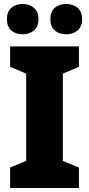

<svg xmlns="http://www.w3.org/2000/svg" viewBox="-20 -948 448 968"><path d="M378 0H31V-103L112 -137V-577L31 -611V-714H378V-611L297 -577V-137L378 -103ZM15 -851Q15 -890 37.5 -909Q60 -928 94 -928Q128 -928 151 -908.5Q174 -889 174 -851Q174 -814 151 -794.5Q128 -775 94 -775Q60 -775 37.5 -794Q15 -813 15 -851ZM234 -851Q234 -890 256.5 -909Q279 -928 314 -928Q348 -928 371 -908.5Q394 -889 394 -851Q394 -814 371 -794.5Q348 -775 314 -775Q279 -775 256.5 -794Q234 -813 234 -851Z"/></svg>

Font: Noto Sans Tamil SemiCondensed Black
Style: Regular
Weight: 900
Width: 4
Designer: Jelle Bosma - Monotype Design Team
Foundry: Monotype Imaging Inc.
Version: Version 2.004; ttfautohint (v1.8.4.7-5d5b)